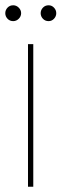

<svg xmlns="http://www.w3.org/2000/svg" viewBox="-21 -707 233 727"><path d="M85 0V-540H105V0ZM29 -627Q16 -627 7.5 -636Q-1 -645 -1 -657Q-1 -669 7.5 -678Q16 -687 29 -687Q41 -687 50 -678Q59 -669 59 -657Q59 -645 50 -636Q41 -627 29 -627ZM163 -627Q150 -627 141.5 -636Q133 -645 133 -657Q133 -669 141.5 -678Q150 -687 163 -687Q175 -687 183.5 -678Q192 -669 192 -657Q192 -645 183.5 -636Q175 -627 163 -627Z"/></svg>

Font: Poppins Variable
Style: Regular
Weight: 100
Designer: Jonny Pinhorn
Foundry: Indian Type Foundry
Version: Version 6.000